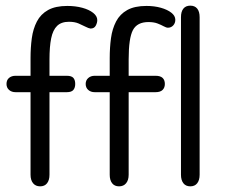

<svg xmlns="http://www.w3.org/2000/svg" viewBox="-20 -650 797 679"><path d="M88 -382H35Q21 -382 12 -374.5Q3 -367 3 -353Q3 -340 12 -332Q21 -324 35 -324H88V-32Q88 -13 97 -2Q106 9 122 9Q138 9 146.5 -2Q155 -13 155 -32V-324H216Q233 -324 239.5 -332Q246 -340 246 -353Q246 -367 239.5 -374.5Q233 -382 216 -382H155V-440Q155 -485 161 -514.5Q167 -544 182 -558.5Q197 -573 224 -573Q244 -573 258 -567Q272 -561 282.5 -555.5Q293 -550 300 -549Q313 -549 318.5 -559Q324 -569 324 -579Q324 -593 309.5 -604.5Q295 -616 271 -622.5Q247 -629 218 -629Q176 -629 150 -614.5Q124 -600 110.5 -574Q97 -548 92.5 -515Q88 -482 88 -444ZM368 -382H315Q301 -382 292 -374Q283 -366 283 -353Q283 -340 292 -332Q301 -324 315 -324H368V-32Q368 -13 376.5 -2Q385 9 401 9Q417 9 426 -2Q435 -13 435 -32V-324H530Q547 -324 555 -332Q563 -340 563 -353Q563 -367 555 -374.5Q547 -382 530 -382H435V-440Q435 -515 450 -543.5Q465 -572 505 -572Q524 -572 537 -567Q550 -562 559 -557Q568 -552 574 -552Q585 -552 592.5 -560Q600 -568 600 -580Q600 -594 586 -605Q572 -616 549 -622.5Q526 -629 498 -629Q456 -629 430 -614.5Q404 -600 390.5 -574Q377 -548 372.5 -515Q368 -482 368 -444ZM620 -32Q620 -13 628.5 -2Q637 9 653 9Q669 9 677.5 -2Q686 -13 686 -32V-589Q686 -609 677.5 -619.5Q669 -630 653 -630Q637 -630 628.5 -619.5Q620 -609 620 -589Z"/></svg>

Font: Beiruti
Style: Regular
Weight: 400
Designer: Arlette Boutros
Foundry: Boutros
Version: Version 1.41